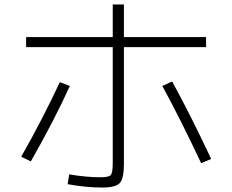

<svg xmlns="http://www.w3.org/2000/svg" viewBox="-20 -813 1040 860"><path d="M97 -647H485V-793H535V-647H903V-602H535V-78Q535 -13 516.5 7Q498 27 438 27Q365 27 283 12L290 -32Q365 -19 431 -19Q467 -19 476 -29Q485 -39 485 -83V-602H97ZM248 -445 293 -428Q223 -274 118 -90L75 -111Q170 -278 248 -445ZM707 -428 751 -448Q830 -305 926 -101L881 -82Q790 -276 707 -428Z"/></svg>

Font: Mplus 1p Light
Style: Regular
Weight: 300
Version: Version 1.061